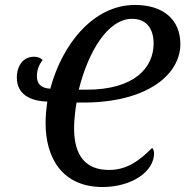

<svg xmlns="http://www.w3.org/2000/svg" viewBox="-20 -745 748 775"><path d="M395 10C514 9 602 -53 602 -127C602 -134 599 -143 594 -148C542 -96 492 -59 420 -59C326 -59 279 -116 279 -228C279 -253 283 -298 289 -331H315C579 -331 708 -447 708 -567C708 -666 639 -725 525 -725C357 -725 231 -567 183 -387C146 -389 129 -406 129 -437C129 -466 139 -485 152 -503C143 -512 131 -516 117 -516C74 -516 48 -480 48 -432C48 -367 98 -337 171 -335C167 -306 164 -279 164 -248C164 -109 230 10 395 10ZM330 -383H298C336 -536 415 -669 513 -669C574 -669 600 -626 600 -569C600 -473 524 -383 330 -383Z"/></svg>

Font: Noto Serif Condensed Medium
Style: Italic
Weight: 500
Width: 3
Italic angle: -12°
Designer: Monotype Design Team
Foundry: Monotype Imaging Inc.
Version: Version 2.013